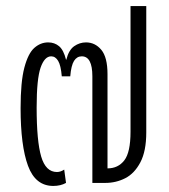

<svg xmlns="http://www.w3.org/2000/svg" viewBox="-20 -604 557 634"><path d="M184 -352Q181 -388 172 -403Q163 -418 149 -418Q127 -418 114 -380.5Q101 -343 101 -249Q101 -138 116 -87Q131 -36 168 -36Q180 -36 192 -44L198 0Q180 10 156 10Q97 10 72.5 -56.5Q48 -123 48 -247Q48 -334 60.5 -381Q73 -428 93.5 -446Q114 -464 139 -464Q160 -464 175 -451.5Q190 -439 198 -407H199Q207 -439 225 -451.5Q243 -464 264 -464Q294 -464 314.5 -439.5Q335 -415 335 -359V-48Q370 -48 390.5 -74.5Q411 -101 411 -169V-584H463V-167Q463 -105 443.5 -68Q424 -31 393.5 -15.5Q363 0 328 0H285V-352Q285 -418 250 -418Q234 -418 224.5 -403Q215 -388 212 -352Z"/></svg>

Font: Noto Sans Thai ExtCond Light
Style: Regular
Weight: 300
Width: 2
Designer: Monotype Design Team
Foundry: Monotype Imaging Inc.
Version: Version 2.002; ttfautohint (v1.8.4.7-5d5b)